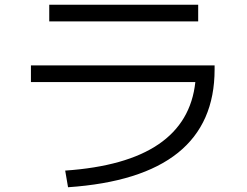

<svg xmlns="http://www.w3.org/2000/svg" viewBox="-20 -747 1040 807"><path d="M110 -472H882V-455Q882 -2 266 40L254 -30Q765 -65 801 -402H110ZM187 -657V-727H813V-657Z"/></svg>

Font: Mplus 1p
Style: Regular
Weight: 400
Version: Version 1.061